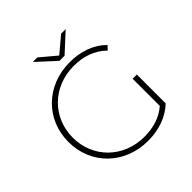

<svg xmlns="http://www.w3.org/2000/svg" viewBox="-224 -1045 1223 1223"><g transform="rotate(-45 387.0 -433.5)"><path d="M630 -346V-101C572 -51 500 -31 422 -31C234 -31 95 -169 95 -350C95 -531 234 -669 422 -669C508 -669 583 -645 645 -585L669 -611C608 -673 520 -704 421 -704C211 -704 56 -553 56 -350C56 -147 211 4 421 4C517 4 605 -26 668 -86V-346ZM552 -871H511L404 -781L297 -871H256L381 -756H427Z"/></g></svg>

Font: Montserrat-Alt1 ExtLt
Style: Regular
Weight: 200
Designer: Differentunic
Foundry: Differentunic
Version: Version 7.222